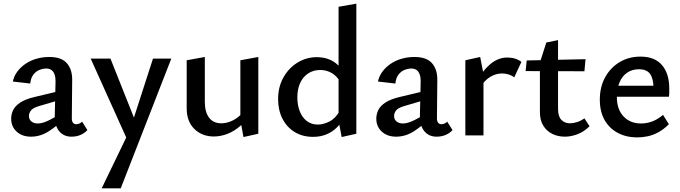

<svg xmlns="http://www.w3.org/2000/svg" viewBox="-20 -739 3714 1048"><path d="M370 7Q328 7 303 -23Q278 -53 279 -110L283 -287Q284 -315 278 -332Q272 -349 260.5 -357Q249 -365 233 -365Q215 -365 195.5 -357.5Q176 -350 162 -331.5Q148 -313 145 -283L50 -294Q56 -323 74 -347.5Q92 -372 119 -390.5Q146 -409 179.5 -418.5Q213 -428 249 -428Q316 -428 345.5 -393.5Q375 -359 374 -301L372 -92Q372 -77 378.5 -69Q385 -61 395 -61Q404 -61 413 -64.5Q422 -68 428 -75L457 -29Q443 -13 420.5 -3Q398 7 370 7ZM149 7Q101 7 71 -20.5Q41 -48 41 -91Q41 -116 52 -138.5Q63 -161 91 -179.5Q119 -198 170 -210L334 -249L339 -203L193 -160Q159 -150 148.5 -135.5Q138 -121 138 -106Q138 -87 151.5 -76Q165 -65 186 -65Q213 -65 249.5 -83.5Q286 -102 331 -129L337 -95Q293 -53 247 -23Q201 7 149 7Z M685 47 475 -419H583L725 -62ZM815 -419H915L639 289H535L690 -32Z M1147 6Q1083 6 1041 -35Q999 -76 999 -148V-410L1098 -428V-183Q1098 -128 1121 -97Q1144 -66 1188 -66Q1211 -66 1235.5 -75Q1260 -84 1281.5 -101.5Q1303 -119 1317 -146L1349 -122Q1324 -80 1291.5 -51.5Q1259 -23 1222 -8.5Q1185 6 1147 6ZM1309 9 1292 -83V-410L1390 -428V-9Z M1689 8Q1631 8 1588 -18.5Q1545 -45 1521.5 -91.5Q1498 -138 1498 -198Q1498 -264 1526.5 -315.5Q1555 -367 1603.5 -397Q1652 -427 1709 -427Q1745 -427 1775 -415.5Q1805 -404 1827.5 -381Q1850 -358 1862 -325L1837 -292Q1819 -324 1790.5 -340.5Q1762 -357 1728 -357Q1691 -357 1662.5 -338.5Q1634 -320 1618.5 -286.5Q1603 -253 1603 -208Q1603 -166 1616 -132Q1629 -98 1654.5 -78.5Q1680 -59 1715 -59Q1745 -59 1778.5 -76Q1812 -93 1835 -135L1871 -115Q1849 -74 1822 -46.5Q1795 -19 1762 -5.5Q1729 8 1689 8ZM1845 9 1828 -80V-702L1925 -719V-9Z M2363 7Q2321 7 2296 -23Q2271 -53 2272 -110L2276 -287Q2277 -315 2271 -332Q2265 -349 2253.5 -357Q2242 -365 2226 -365Q2208 -365 2188.5 -357.5Q2169 -350 2155 -331.5Q2141 -313 2138 -283L2043 -294Q2049 -323 2067 -347.5Q2085 -372 2112 -390.5Q2139 -409 2172.5 -418.5Q2206 -428 2242 -428Q2309 -428 2338.5 -393.5Q2368 -359 2367 -301L2365 -92Q2365 -77 2371.5 -69Q2378 -61 2388 -61Q2397 -61 2406 -64.5Q2415 -68 2421 -75L2450 -29Q2436 -13 2413.5 -3Q2391 7 2363 7ZM2142 7Q2094 7 2064 -20.5Q2034 -48 2034 -91Q2034 -116 2045 -138.5Q2056 -161 2084 -179.5Q2112 -198 2163 -210L2327 -249L2332 -203L2186 -160Q2152 -150 2141.5 -135.5Q2131 -121 2131 -106Q2131 -87 2144.5 -76Q2158 -65 2179 -65Q2206 -65 2242.5 -83.5Q2279 -102 2324 -129L2330 -95Q2286 -53 2240 -23Q2194 7 2142 7Z M2520 0V-410L2601 -428L2619 -335V0ZM2602 -263 2579 -288Q2611 -350 2654.5 -387.5Q2698 -425 2749 -425Q2772 -425 2791.5 -419Q2811 -413 2826 -401L2787 -317Q2774 -327 2756.5 -332.5Q2739 -338 2720 -338Q2687 -338 2656 -319.5Q2625 -301 2602 -263Z M3063 7Q3026 7 2995 -8Q2964 -23 2945.5 -53Q2927 -83 2927 -126V-398L2962 -507L3026 -520V-144Q3026 -104 3044 -85Q3062 -66 3091 -66Q3109 -66 3129.5 -72.5Q3150 -79 3170 -93L3198 -50Q3168 -20 3132.5 -6.5Q3097 7 3063 7ZM3170 -350 2849 -351 2855 -409 3176 -416Z M3458 11Q3399 11 3352.5 -13.5Q3306 -38 3280 -84Q3254 -130 3254 -195Q3254 -265 3283.5 -318Q3313 -371 3363 -400.5Q3413 -430 3476 -430Q3554 -430 3593.5 -383.5Q3633 -337 3633 -257Q3633 -247 3633 -234.5Q3633 -222 3631 -211H3547V-259Q3547 -308 3529 -334.5Q3511 -361 3467 -361Q3431 -361 3403.5 -342.5Q3376 -324 3361.5 -289.5Q3347 -255 3347 -210Q3347 -142 3383.5 -103.5Q3420 -65 3479 -65Q3511 -65 3541 -76.5Q3571 -88 3599 -112L3631 -61Q3603 -33 3573.5 -17Q3544 -1 3515 5Q3486 11 3458 11ZM3304 -211 3315 -271H3619V-211Z"/></svg>

Font: Ysabeau Office SemiBold
Style: Regular
Weight: 600
Designer: Christian Thalmann (Catharsis Fonts)
Version: Version 2.001;gftools[0.9.30]; featfreeze: tnum,lnum,ss02